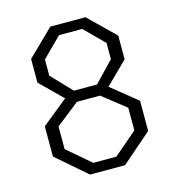

<svg xmlns="http://www.w3.org/2000/svg" viewBox="-108 -822 837 915"><g transform="rotate(-15 310.0 -365.0)"><path d="M75 -129V-278L203 -381.5L95 -488V-605L223.5 -730H396.5L525 -605V-488L417 -381.5L545 -278V-129L396.5 0H223.5ZM367 -50 482 -148.5V-260.5L367 -351H253L138 -260.5V-148.5L253 -50ZM367 -406 462 -505.5V-585.5L367 -680H253L158 -585.5V-505.5L253 -406Z"/></g></svg>

Font: Monaspace Krypton Var ExLight
Style: Regular
Weight: 200
Designer: Riley Cran and the Lettermatic Team
Version: Version 1.200 (Monaspace Krypton Var)